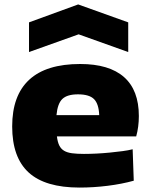

<svg xmlns="http://www.w3.org/2000/svg" viewBox="-20 -838 681 867"><path d="M111 -737 333 -818 559 -737V-603L335 -683L111 -603ZM339 9Q184 9 109.5 -59Q35 -127 35 -267Q35 -407 112 -478Q189 -549 342 -549Q473 -549 540 -490Q607 -431 607 -314Q607 -265 595 -222H237Q240 -197 247.5 -181.5Q255 -166 269 -157.5Q283 -149 305 -146Q327 -143 359 -143Q385 -143 415.5 -144.5Q446 -146 476 -149Q506 -152 533 -155.5Q560 -159 579 -164L584 -22Q530 -7 466 1Q402 9 339 9ZM332 -412Q284 -412 262 -391.5Q240 -371 235 -318H428Q426 -369 404.5 -390.5Q383 -412 332 -412Z"/></svg>

Font: Encode Sans Wide
Style: ExtraBold
Weight: 800
Designer: Pablo Impallari, Andres Torresi
Foundry: Pablo Impallari, Andres Torresi
Version: Version 1.000; ttfautohint (v1.00) -l 8 -r 50 -G 200 -x 14 -